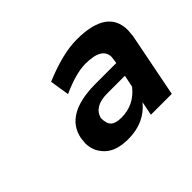

<svg xmlns="http://www.w3.org/2000/svg" viewBox="-82 -909 585 585"><g transform="rotate(-45 210.5 -617.0)"><path d="M187 -454Q136 -454 110.5 -478.5Q85 -503 85 -538L87 -558Q103 -642 231 -644H325L328 -667Q328 -709 257 -709Q216 -709 154 -681L144 -744Q230 -780 290 -780Q421 -780 421 -690L419 -666L378 -458H288L297 -503Q257 -454 187 -454ZM219 -515Q273 -515 308 -559L316 -598H240Q184 -598 173 -559Q173 -534 183.5 -524.5Q194 -515 219 -515Z"/></g></svg>

Font: Argentum Sans Medium
Style: Italic
Weight: 500
Italic angle: -11°
Designer: Julieta Ulanovsky (font), Cristiano Sobral (main changes and remaster)
Foundry: Julieta Ulanovsky (font), Cristiano Sobral (main changes and remaster)
Version: Version 2.007;June 15, 2022;FontCreator 14.0.0.2814 64-bit; 